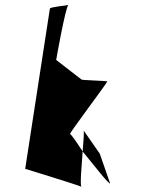

<svg xmlns="http://www.w3.org/2000/svg" viewBox="-20 -742 647 762"><path d="M80 -72C80 -72 282 -10 303 -1C297 -10 304 -81 308 -141C284 -178 262 -210 258 -210C252 -210 407 -415 406 -419C404 -421 304 -424 304 -426L203 -504C204 -512 240 -712 251 -722C242 -720 179 -714 178 -708ZM252 -722H251ZM312 -224C314 -221 312 -184 308 -141C355 -83 413 -9 417 -14L376 -132ZM303 -1C304 0 304 0 305 0Z"/></svg>

Font: Ampere
Style: CndIta
Weight: 400
Version: Version 1